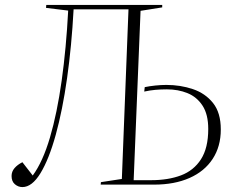

<svg xmlns="http://www.w3.org/2000/svg" viewBox="-20 -750 943 780"><path d="M502 -712H279Q271 -563 252.5 -432.5Q234 -302 206.5 -202.5Q179 -103 144.5 -46.5Q110 10 71 10Q54 10 40.5 -1.5Q27 -13 27 -35Q27 -53 39 -67Q51 -81 71 -91L113 -37Q154 -93 183 -191.5Q212 -290 230.5 -422Q249 -554 257 -707L167 -718L168 -730H639V-720L551 -706L523 -18H594Q663 -18 715 -37.5Q767 -57 796.5 -103Q826 -149 826 -226Q826 -285 803 -320.5Q780 -356 742 -371.5Q704 -387 658 -387Q633 -387 611 -385Q589 -383 566 -378L568 -396Q587 -400 610.5 -402.5Q634 -405 656 -405Q713 -405 763.5 -388Q814 -371 845.5 -331.5Q877 -292 877 -224Q877 -155 844 -104.5Q811 -54 750 -27Q689 0 606 0H389L390 -10L475 -23Z"/></svg>

Font: Display Extralight
Style: Italic
Weight: 200
Italic angle: -2°
Designer: Latin by Veronika Burian and Jose Scaglione. Greek by Irene Vlachou. Cyrillic by Vera Evstafieva
Foundry: TypeTogether
Version: Version 3.002